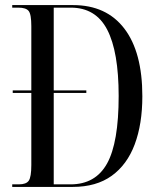

<svg xmlns="http://www.w3.org/2000/svg" viewBox="-20 -734 623 754"><path d="M28 0V-10H54Q83 -10 93 -24.5Q103 -39 103 -86V-369H30V-379H103V-631Q103 -678 92.5 -691Q82 -704 52 -704H28V-714H267Q398 -714 468.5 -621.5Q539 -529 539 -356Q539 -247 509 -167Q479 -87 418.5 -43.5Q358 0 266 0ZM257 -10Q355 -10 400.5 -92Q446 -174 446 -357Q446 -531 401 -617.5Q356 -704 258 -704H191V-379H319V-369H191V-10Z"/></svg>

Font: Noto Serif Display ExtraCondensed
Style: Regular
Weight: 400
Width: 2
Designer: Monotype Design Team
Foundry: Monotype Imaging Inc.
Version: Version 2.009